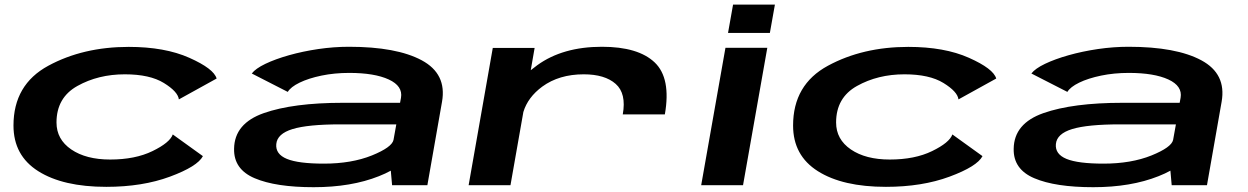

<svg xmlns="http://www.w3.org/2000/svg" viewBox="-20 -790 5322 819"><path d="M433.5 7Q249 7 143.2 -59.8Q37.5 -126.5 37.5 -254.5Q37.5 -429 186 -509.5Q334.5 -590 529 -590Q683 -590 787.5 -543.5Q892 -497 904 -455L743 -366Q739 -399 679 -436Q619 -473 512.5 -473Q399 -473 310 -423.2Q221 -373.5 221 -267.5Q221 -195.5 284 -152.5Q347 -109.5 450 -109.5Q556.5 -109.5 630.5 -145.5Q704.5 -181.5 717 -216.5L845.5 -124Q822.5 -80 705 -36.5Q587.5 7 433.5 7Z M1652.5 0 1647 -62Q1624.5 -49.5 1596.5 -38.5Q1478.5 8.5 1318 8.5Q1156 8.5 1066.2 -29.8Q976.5 -68 978.5 -155.5Q980 -263.5 1105.2 -307.5Q1230.5 -351.5 1443 -351.5H1686.5L1690.5 -373Q1699 -423 1638.2 -451Q1577.5 -479 1469.5 -479Q1406.5 -479 1351.2 -467.5Q1296 -456 1258 -437.5Q1220 -419 1207.5 -398L1054 -476.5Q1070 -497.5 1112.2 -517.8Q1154.5 -538 1213 -554.5Q1271.5 -571 1337.8 -580.8Q1404 -590.5 1468.5 -590.5Q1671.5 -590.5 1779 -532.8Q1886.5 -475 1865.5 -356L1803 0ZM1658.5 -193 1670.5 -259.5H1432Q1293.5 -259.5 1228 -239.5Q1162.5 -219.5 1158.5 -175.5Q1154.5 -132.5 1203.8 -112.2Q1253 -92 1361.5 -92Q1479.5 -92 1566.5 -127Q1651.5 -161.5 1658.5 -193Z M2636.5 -302Q2652.5 -391.5 2606.2 -432.2Q2560 -473 2470 -473Q2365 -473 2293 -420.5Q2231.5 -375 2212.5 -312.5L2157.5 0H1979L2082 -585.5H2260.5L2244 -490.5Q2257 -501 2272 -512Q2380.5 -590.5 2547.5 -590.5Q2702.5 -590.5 2772.8 -523.5Q2843 -456.5 2816 -302Z M2971 0 3074.5 -586H3253L3149.5 0ZM3107 -770.5H3285.5L3264 -649.5H3085.5Z M3759 7Q3574.5 7 3468.8 -59.8Q3363 -126.5 3363 -254.5Q3363 -429 3511.5 -509.5Q3660 -590 3854.5 -590Q4008.5 -590 4113 -543.5Q4217.5 -497 4229.5 -455L4068.5 -366Q4064.5 -399 4004.5 -436Q3944.5 -473 3838 -473Q3724.5 -473 3635.5 -423.2Q3546.5 -373.5 3546.5 -267.5Q3546.5 -195.5 3609.5 -152.5Q3672.5 -109.5 3775.5 -109.5Q3882 -109.5 3956 -145.5Q4030 -181.5 4042.5 -216.5L4171 -124Q4148 -80 4030.5 -36.5Q3913 7 3759 7Z M4978 0 4972.5 -62Q4950 -49.5 4922 -38.5Q4804 8.5 4643.5 8.5Q4481.5 8.5 4391.8 -29.8Q4302 -68 4304 -155.5Q4305.5 -263.5 4430.8 -307.5Q4556 -351.5 4768.5 -351.5H5012L5016 -373Q5024.5 -423 4963.8 -451Q4903 -479 4795 -479Q4732 -479 4676.8 -467.5Q4621.5 -456 4583.5 -437.5Q4545.5 -419 4533 -398L4379.5 -476.5Q4395.5 -497.5 4437.8 -517.8Q4480 -538 4538.5 -554.5Q4597 -571 4663.2 -580.8Q4729.5 -590.5 4794 -590.5Q4997 -590.5 5104.5 -532.8Q5212 -475 5191 -356L5128.5 0ZM4984 -193 4996 -259.5H4757.5Q4619 -259.5 4553.5 -239.5Q4488 -219.5 4484 -175.5Q4480 -132.5 4529.2 -112.2Q4578.5 -92 4687 -92Q4805 -92 4892 -127Q4977 -161.5 4984 -193Z"/></svg>

Font: Anybody UltraExpanded SemiBold
Style: Italic
Weight: 600
Width: 9
Italic angle: -10°
Designer: Tyler Finck
Foundry: Etcetera Type Company
Version: Version 1.010; ttfautohint (v1.8.3) -l 8 -r 50 -G 200 -x 14 